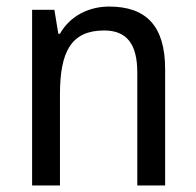

<svg xmlns="http://www.w3.org/2000/svg" viewBox="-20 -566 599 586"><path d="M313 -546C252 -546 194 -518 163 -463H158L146 -536H78V0H163V-278C163 -408 197 -473 298 -473C368 -473 399 -430 399 -345V0H484V-355C484 -487 426 -546 313 -546Z"/></svg>

Font: Noto Sans Bengali SemiCondensed
Style: Regular
Weight: 400
Width: 4
Designer: Jelle Bosma - Monotype Design Team
Foundry: Monotype Imaging Inc.
Version: Version 2.003